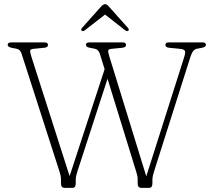

<svg xmlns="http://www.w3.org/2000/svg" viewBox="-20 -904 1024 924"><path d="M776 -688Q776 -700 793 -700H954Q971 -700 971 -688Q971 -678 952 -674L928.5 -669.5Q917.5 -667.5 910 -658.5Q902.5 -649.5 896 -629L720.5 -76Q713.5 -54 713.5 -42V-22Q713.5 0 698.5 0H659.5Q642.5 0 642.5 -22V-42Q642.5 -52 640.5 -59.8Q638.5 -67.5 634.5 -81L497.5 -525L351.5 -76Q344.5 -54 344.5 -42V-22Q344.5 0 329.5 0H290.5Q273.5 0 273.5 -22V-42Q273.5 -57 265.5 -81L84 -645Q77.5 -666 59.5 -669.5L36 -674Q17 -678 17 -688Q17 -700 34 -700H194Q211 -700 211 -688Q211 -675.5 192 -674L141 -669Q127.5 -667.5 125.5 -661.5Q123.5 -655.5 130.5 -633L315 -56.5L483.5 -571L460.5 -645Q454 -666 436 -669.5L412.5 -674Q393.5 -678 393.5 -688Q393.5 -700 410.5 -700H569.5Q586.5 -700 586.5 -688Q586.5 -675.5 567.5 -674L516.5 -669Q503 -667.5 501 -661.5Q499 -655.5 506 -633L684 -55.5L866 -628Q873.5 -651.5 869.8 -659.2Q866 -667 846 -669L795 -674Q776 -675.5 776 -688ZM596.5 -755.5Q591 -752 582.5 -758L485.5 -834L388 -758Q379.5 -752 374 -755.5Q367 -760.5 374.5 -769.5L466.5 -872.5Q477 -884 486 -884Q494 -884 504 -872.5L596 -769.5Q603.5 -760.5 596.5 -755.5Z"/></svg>

Font: Fraunces 9pt SuperSoft Thin
Style: Regular
Weight: 100
Version: Version 1.000;[b76b70a41]